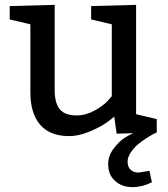

<svg xmlns="http://www.w3.org/2000/svg" viewBox="-20 -550 690 790"><path d="M625 -60V-5Q620 -3 612 1Q604 5 583.5 18Q563 31 547 44.5Q531 58 518 77.5Q505 97 505 115Q505 137 517.5 148.5Q530 160 550 160L595 153L605 200Q565 220 525 220Q482 220 453.5 194.5Q425 169 425 125Q425 91 447.5 61.5Q470 32 490 19Q510 6 528 -2L460 0L450 -70Q433 -55 409.5 -39.5Q386 -24 344 -7Q302 10 265 10Q185 10 145 -37Q105 -84 105 -169V-450L20 -470V-525L205 -530V-179Q205 -126 226 -100.5Q247 -75 295 -75Q333 -75 369 -95Q405 -115 422 -134L440 -154V-450L355 -470V-525L540 -530V-80Z"/></svg>

Font: Bitter
Style: Regular
Weight: 400
Designer: Sol Matas
Foundry: Sol Matas
Version: Version 1.300;PS 001.300;hotconv 1.0.70;makeotf.lib2.5.58329